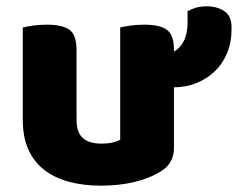

<svg xmlns="http://www.w3.org/2000/svg" viewBox="-20 -571 762 607"><path d="M52 -484Q63 -487 83.5 -490Q104 -493 128 -493Q178 -493 200 -476.5Q222 -460 222 -413V-193Q222 -152 242 -134.5Q262 -117 300 -117Q323 -117 337.5 -121Q352 -125 360 -129V-484Q371 -487 391.5 -490Q412 -493 436 -493Q486 -493 508 -476.5Q530 -460 530 -413V-408Q550 -419 561.5 -442Q573 -465 573 -502V-536Q587 -543 600.5 -547Q614 -551 634 -551Q666 -551 689 -536Q712 -521 712 -485V-479Q712 -436 697.5 -402Q683 -368 658 -344.5Q633 -321 600 -308Q567 -295 530 -295V-104Q530 -54 488 -29Q453 -7 404.5 4.5Q356 16 299 16Q245 16 199.5 4Q154 -8 121 -33Q88 -58 70 -97.5Q52 -137 52 -193Z"/></svg>

Font: Baloo Bhai 2 ExtraBold
Style: Regular
Weight: 800
Designer: Supriya Tembe, Noopur Datye and Ek Type
Foundry: Ek Type
Version: Version 1.640;PS 1.000;hotconv 16.6.51;makeotf.lib2.5.65220;